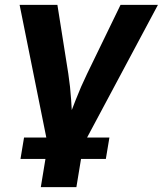

<svg xmlns="http://www.w3.org/2000/svg" viewBox="-20 -566 670 790"><path d="M177.4 34 60.7 -545.9H216.2L261.1 -262.5Q269.2 -209.6 272.7 -155.3Q276.1 -101 279.6 -43.1H248.1Q270.6 -101 291.6 -155.2Q312.6 -209.3 338.4 -262.5L475.9 -545.9H629.8L320.1 34ZM147.9 204.1 182.1 -3.9H328.5L294.3 204.1ZM64.3 87.9 78.9 0H430.2L415.5 87.9Z"/></svg>

Font: Adwaita Sans
Style: Italic
Weight: 400
Italic angle: -9.39999°
Designer: Rasmus Andersson
Foundry: rsms
Version: Version 4.001;git-9221beed3